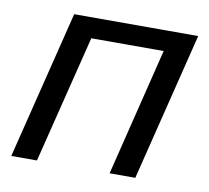

<svg xmlns="http://www.w3.org/2000/svg" viewBox="-63 -578 707 648"><g transform="rotate(10 290.5 -254.0)"><path d="M352 0 460 -438H212L103 0H15L141 -508H566L440 0Z"/></g></svg>

Font: CST
Style: Italic
Weight: 400
Italic angle: -14°
Version: Version 1.00